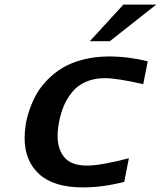

<svg xmlns="http://www.w3.org/2000/svg" viewBox="-20 -792 695 830"><path d="M655.3 -772 454.6 -613.8H368.2L513.2 -772ZM86.4 -195.3Q86.4 -223.1 91.1 -252.9Q95.7 -282.7 107.7 -317.9Q119.6 -353 137.7 -385Q155.8 -417 185.1 -447Q214.4 -477.1 251 -499Q287.6 -521 339.1 -534.4Q390.6 -547.9 450.7 -547.9Q535.2 -547.9 618.7 -526.9L599.1 -428.2Q485.8 -454.1 433.1 -454.1Q386.7 -454.1 350.8 -438.2Q314.9 -422.4 292.2 -394.3Q269.5 -366.2 256.1 -334.7Q242.7 -303.2 235.4 -265.1Q229 -231.9 229 -204.1Q229 -146.5 258.8 -111.3Q288.6 -76.2 356.9 -76.2Q415 -76.2 537.1 -107.9L517.1 -5.9Q424.8 18.1 338.4 18.1Q212.4 18.1 149.4 -39.3Q86.4 -96.7 86.4 -195.3Z"/></svg>

Font: Aurulent Sans
Style: BoldItalic
Weight: 700
Italic angle: -11°
Version: Version 2007.05.04